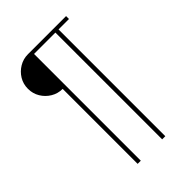

<svg xmlns="http://www.w3.org/2000/svg" viewBox="-260 -807 1119 1119"><g transform="rotate(-45 299.0 -248.0)"><path d="M191 -414Q152 -414 119.5 -433.5Q87 -453 67.5 -485.5Q48 -518 48 -557Q48 -597 67.5 -629Q87 -661 119.5 -680.5Q152 -700 191 -700H505V-676H419V204H393V-676H217V204H191Z"/></g></svg>

Font: Haskoy Thin
Style: Regular
Weight: 100
Designer: Ertekin Erdin
Foundry: Ertekin Erdin
Version: Version 2.000; ttfautohint (v1.8.4.7-5d5b)